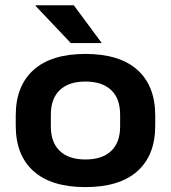

<svg xmlns="http://www.w3.org/2000/svg" viewBox="-20 -710 662 744"><path d="M311 15Q179 15 110 -46.8Q41 -108.5 41 -223V-262.5Q41 -377 110 -439Q179 -501 311 -501Q443.5 -501 512.5 -439Q581.5 -377 581.5 -262.5V-223Q581.5 -108.5 512.5 -46.8Q443.5 15 311 15ZM311 -92Q376 -92 410.8 -125Q445.5 -158 445.5 -220V-265.5Q445.5 -328 410.8 -361Q376 -394 311 -394Q246.5 -394 211.8 -361Q177 -328 177 -265.5V-220Q177 -158 211.8 -125Q246.5 -92 311 -92ZM266 -689.5 373 -545V-543H254.5L118 -687V-689.5Z"/></svg>

Font: Anek Gujarati SemiExpanded SemiBold
Style: Regular
Weight: 600
Width: 6
Designer: Mrunmayee Ghaisas (Gujarati), Yesha Goshar (Latin)
Foundry: Ek Type
Version: Version 1.003